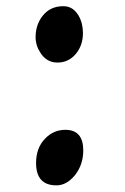

<svg xmlns="http://www.w3.org/2000/svg" viewBox="-20 -578 393 603"><path d="M179.5 -558.5Q209.2 -558.5 226.7 -529.2Q240.5 -505.1 240.5 -473.8Q240.5 -435.9 218.5 -409.2Q195.4 -381.5 160.5 -381.5Q126.7 -381.5 107.2 -411.8Q91.8 -434.9 91.8 -461.5Q91.8 -498.5 112.3 -526.2Q136.4 -558.5 178.5 -558.5ZM156.9 4.1Q93.3 4.1 93.3 -66.2Q93.3 -113.3 121.5 -142.6Q148.2 -170.3 185.1 -170.3Q241.5 -170.3 241.5 -105.6Q241.5 -60.5 214.9 -27.2Q188.7 4.1 157.9 4.1Z"/></svg>

Font: Myanmar Handwriting
Style: Regular
Weight: 400
Designer: Khon Soe Zaw Thu
Foundry: PaOh Unicode khonsoezawthu@gmail.com and @hotmail.com
Version: Version 1.30 November 9, 2016